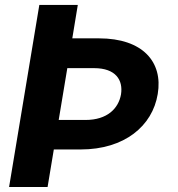

<svg xmlns="http://www.w3.org/2000/svg" viewBox="-20 -747 711 767"><path d="M137.1 -727.3 16.3 0H170.1L195 -149.9H301.8C477.3 -149.9 589.1 -243.6 610.1 -371.4C631.7 -499.3 550.4 -593.8 375.4 -593.8H268.8L290.8 -727.3ZM214.5 -267.8 248.9 -474.8H355.8C442.8 -474.8 472.3 -426.8 463.4 -370C453.5 -313.9 408.7 -267.8 321.7 -267.8Z"/></svg>

Font: Margiela Sans
Style: Bold Italic
Weight: 700
Italic angle: -9.39999°
Designer: Stefan Endress, Andreas Faust
Version: Version 1.100;FEAKit 1.0